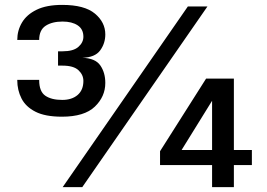

<svg xmlns="http://www.w3.org/2000/svg" viewBox="-20 -764 1089 784"><path d="M316 -528Q369 -526.5 389.5 -497Q410 -467.5 410 -425.5Q410 -369.5 367.2 -328.5Q324.5 -287.5 233 -287.5Q164.5 -287.5 124.8 -307.8Q85 -328 67.8 -362Q50.5 -396 50.5 -436.5V-438H140V-436.5Q140 -390.5 165 -373.2Q190 -356 234 -356Q273.5 -356 297 -376.2Q320.5 -396.5 320.5 -433.5Q320.5 -458.5 300.5 -477.2Q280.5 -496 235.5 -496H217V-554.5H235.5Q279.5 -554.5 300 -572.5Q320.5 -590.5 320.5 -614Q320.5 -645 297.2 -660.5Q274 -676 235.5 -676Q193 -676 166.5 -658.8Q140 -641.5 140 -601H50.5Q50.5 -639.5 69.8 -672Q89 -704.5 129.5 -724.2Q170 -744 234 -744Q325 -744 367.5 -708.5Q410 -673 410 -623.5Q410 -587 389 -558.2Q368 -529.5 316 -528ZM236 0 747 -737.5H827L316 0ZM846 0V-90H633.5V-146.5L821.5 -443H935V-151.5H1008.5V-90H935V0ZM846 -151.5V-352.5L721.5 -151.5Z"/></svg>

Font: Epilogue Medium
Style: Regular
Weight: 500
Designer: Tyler Finck
Foundry: Etcetera Type Co
Version: Version 2.111; ttfautohint (v1.8.3)